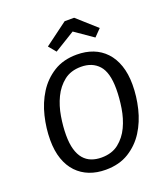

<svg xmlns="http://www.w3.org/2000/svg" viewBox="-163 -1030 1015 1158"><g transform="rotate(-20 344.0 -451.5)"><path d="M642 -416Q642 -341 623.5 -264.5Q605 -188 566 -126.5Q527 -65 465 -26.5Q403 12 316 12Q259 12 212.5 -6Q166 -24 132 -59.5Q98 -95 79.5 -148Q61 -201 61 -271Q61 -346 79.5 -422.5Q98 -499 137 -561Q176 -623 238 -662Q300 -701 387 -701Q444 -701 490.5 -683Q537 -665 571 -629Q605 -593 623.5 -539.5Q642 -486 642 -416ZM317 -66Q384 -66 427.5 -100.5Q471 -135 496 -188Q521 -241 531 -304.5Q541 -368 541 -425Q541 -531 499.5 -577Q458 -623 386 -623Q320 -623 276.5 -588.5Q233 -554 207.5 -501Q182 -448 171.5 -385Q161 -322 161 -266Q161 -212 172 -174Q183 -136 203.5 -112Q224 -88 253 -77Q282 -66 317 -66ZM280 -759 241 -806 388 -915H449L573 -804L529 -759L412 -840Z"/></g></svg>

Font: Yekcdsyqcyvpieeyorgstswgcgt
Style: Regular
Weight: 400
Italic angle: -8°
Designer: Carrois Corporate & Edenspiekermann
Foundry: Carrois Corporate GbR & Edenspiekermann AG
Version: Version 2.001